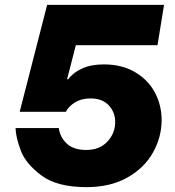

<svg xmlns="http://www.w3.org/2000/svg" viewBox="-20 -760 718 790"><path d="M44 -233H222Q227 -195 255 -169Q283 -143 335 -143Q390 -143 422 -177.5Q454 -212 454 -258Q454 -298 427.5 -326.5Q401 -355 353 -355Q315 -355 289 -339Q263 -323 251 -300H61L174 -740H655L628 -574H292L256 -434H261Q279 -460 316.5 -477.5Q354 -495 407 -495Q482 -495 536 -463Q590 -431 617.5 -379Q645 -327 645 -266Q645 -196 609.5 -132.5Q574 -69 504 -29.5Q434 10 336 10Q215 10 150.5 -38Q86 -86 65.5 -140.5Q45 -195 44 -233Z"/></svg>

Font: Be Vietnam Black
Style: Italic
Weight: 900
Italic angle: -9°
Designer: Lam Bao; Tony Le; Vietanh Nguyen
Foundry: Yellow Type Foundry
Version: Version 5.000